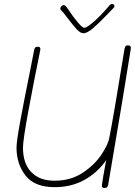

<svg xmlns="http://www.w3.org/2000/svg" viewBox="-20 -932 669 953"><path d="M629 -689 597 -491Q594 -473 590 -449Q586 -425 581 -394L517 -15Q515 -7 511.5 -3Q508 1 499 1Q491 1 488 -2.5Q485 -6 486 -16Q490 -46 507 -137Q464 -75 399 -39Q334 -3 251 -3Q152 -3 107 -60.5Q62 -118 62 -199Q62 -230 80 -328Q98 -426 133 -599L150 -686Q152 -694 155.5 -697Q159 -700 167 -700Q183 -700 180 -684Q148 -528 121 -382Q94 -236 94 -199Q94 -121 135 -78Q176 -35 251 -35Q331 -35 390.5 -74.5Q450 -114 483 -164Q516 -214 522 -245Q542 -344 598 -689Q600 -698 603 -702.5Q606 -707 615 -707Q632 -707 629 -689ZM548 -901Q548 -897 545.5 -894.5Q543 -892 542 -891L515 -863Q472 -818 442.5 -792.5Q413 -767 394 -767Q379 -767 360 -787.5Q341 -808 314 -844Q295 -870 284 -881Q279 -886 279 -889Q279 -895 285 -901Q291 -907 296 -907Q304 -907 314 -892Q343 -848 366 -821Q389 -794 399 -794Q411 -794 447 -825.5Q483 -857 523 -905Q529 -912 537 -912Q542 -912 545 -909Q548 -906 548 -901Z"/></svg>

Font: Mali ExtraLight
Style: Italic
Weight: 275
Italic angle: -10°
Version: Version 1.000; ttfautohint (v1.6)